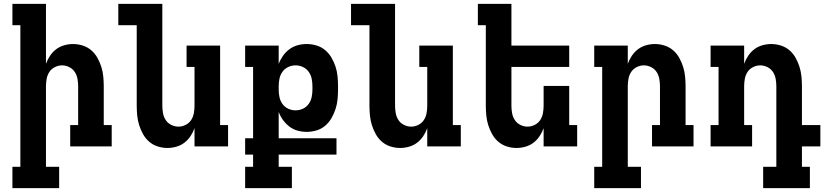

<svg xmlns="http://www.w3.org/2000/svg" viewBox="-20 -755 4250 990"><path d="M285 215H44V105H85V-625H44V-735H217V-426Q225 -448 238 -467.5Q251 -487 269.5 -501Q288 -515 311 -521.5Q334 -528 357 -528Q382 -528 407 -520Q432 -512 451 -495.5Q470 -479 482.5 -456.5Q495 -434 502.5 -410Q510 -386 512.5 -360.5Q515 -335 515 -310V-110H556V0H342V-110H383V-310Q383 -329 379.5 -348.5Q376 -368 365.5 -384Q355 -400 337 -409Q319 -418 300 -418Q281 -418 263 -409Q245 -400 234.5 -384Q224 -368 220.5 -348.5Q217 -329 217 -310V105H285Z M843 8Q818 8 793 0Q768 -8 749 -24.5Q730 -41 717.5 -63.5Q705 -86 697.5 -110Q690 -134 687.5 -159.5Q685 -185 685 -210V-625H590V-735H817V-210Q817 -191 820.5 -171.5Q824 -152 834.5 -136Q845 -120 863 -111Q881 -102 900 -102Q919 -102 937 -111Q955 -120 965.5 -136Q976 -152 979.5 -171.5Q983 -191 983 -210V-410H942V-520H1115V-110H1156V0H983V-94Q975 -72 962 -52.5Q949 -33 930.5 -19Q912 -5 889 1.5Q866 8 843 8Z M1485 215H1244V105H1285V42H1244V-42H1285V-410H1244V-520H1417V-425Q1425 -447 1439 -467Q1453 -487 1472 -501Q1491 -515 1514 -521.5Q1537 -528 1561 -528Q1587 -528 1612 -520.5Q1637 -513 1656.5 -496.5Q1676 -480 1689 -458Q1702 -436 1710 -411.5Q1718 -387 1720.5 -361.5Q1723 -336 1723 -310V-293Q1723 -268 1720.5 -242.5Q1718 -217 1710 -192.5Q1702 -168 1689 -145.5Q1676 -123 1656.5 -106.5Q1637 -90 1612 -82.5Q1587 -75 1561 -75Q1537 -75 1514 -81.5Q1491 -88 1472 -102.5Q1453 -117 1439 -136.5Q1425 -156 1417 -178V-42H1715V42H1417V105H1485ZM1504 -186Q1524 -186 1542 -194.5Q1560 -203 1571.5 -219Q1583 -235 1587 -254.5Q1591 -274 1591 -293V-310Q1591 -330 1587 -349.5Q1583 -369 1571.5 -385Q1560 -401 1542 -409.5Q1524 -418 1504 -418Q1484 -418 1466 -409.5Q1448 -401 1436.5 -385Q1425 -369 1421 -349.5Q1417 -330 1417 -310V-293Q1417 -274 1421 -254.5Q1425 -235 1436.5 -219Q1448 -203 1466 -194.5Q1484 -186 1504 -186Z M2043 8Q2018 8 1993 0Q1968 -8 1949 -24.5Q1930 -41 1917.5 -63.5Q1905 -86 1897.5 -110Q1890 -134 1887.5 -159.5Q1885 -185 1885 -210V-625H1790V-735H2017V-210Q2017 -191 2020.5 -171.5Q2024 -152 2034.5 -136Q2045 -120 2063 -111Q2081 -102 2100 -102Q2119 -102 2137 -111Q2155 -120 2165.5 -136Q2176 -152 2179.5 -171.5Q2183 -191 2183 -210V-410H2142V-520H2315V-110H2356V0H2183V-94Q2175 -72 2162 -52.5Q2149 -33 2130.5 -19Q2112 -5 2089 1.5Q2066 8 2043 8Z M2643 8Q2618 8 2593 0Q2568 -8 2549 -24.5Q2530 -41 2517.5 -63.5Q2505 -86 2497.5 -110Q2490 -134 2487.5 -159.5Q2485 -185 2485 -210V-625H2444V-735H2617V-520H2915V-410H2617V-210Q2617 -191 2620.5 -171.5Q2624 -152 2634.5 -136Q2645 -120 2663 -111Q2681 -102 2700 -102Q2719 -102 2737 -111Q2755 -120 2765.5 -136Q2776 -152 2779.5 -171.5Q2783 -191 2783 -210V-312H2915V-110H2956V0H2783V-94Q2775 -72 2762 -52.5Q2749 -33 2730.5 -19Q2712 -5 2689 1.5Q2666 8 2643 8Z M3285 215H3044V105H3085V-410H3044V-520H3217V-426Q3225 -448 3238 -467.5Q3251 -487 3269.5 -501Q3288 -515 3311 -521.5Q3334 -528 3357 -528Q3382 -528 3407 -520Q3432 -512 3451 -495.5Q3470 -479 3482.5 -456.5Q3495 -434 3502.5 -410Q3510 -386 3512.5 -360.5Q3515 -335 3515 -310V-110H3556V0H3342V-110H3383V-310Q3383 -329 3379.5 -348.5Q3376 -368 3365.5 -384Q3355 -400 3337 -409Q3319 -418 3300 -418Q3281 -418 3263 -409Q3245 -400 3234.5 -384Q3224 -368 3220.5 -348.5Q3217 -329 3217 -310V105H3285Z M4156 215H3915V105H3983V-310Q3983 -329 3979.5 -348.5Q3976 -368 3965.5 -384Q3955 -400 3937 -409Q3919 -418 3900 -418Q3881 -418 3863 -409Q3845 -400 3834.5 -384Q3824 -368 3820.5 -348.5Q3817 -329 3817 -310V-110H3858V0H3644V-110H3685V-410H3644V-520H3817V-426Q3825 -448 3838 -467.5Q3851 -487 3869.5 -501Q3888 -515 3911 -521.5Q3934 -528 3957 -528Q3982 -528 4007 -520Q4032 -512 4051 -495.5Q4070 -479 4082.5 -456.5Q4095 -434 4102.5 -410Q4110 -386 4112.5 -360.5Q4115 -335 4115 -310V-110H4210V0H4115V105H4156Z"/></svg>

Font: Iosevka HT Extrabold Extended
Style: Regular
Weight: 800
Width: 7
Monospace: yes
Designer: Belleve Invis
Foundry: Belleve Invis
Version: Version 32.3.0; ttfautohint (v1.8.4)